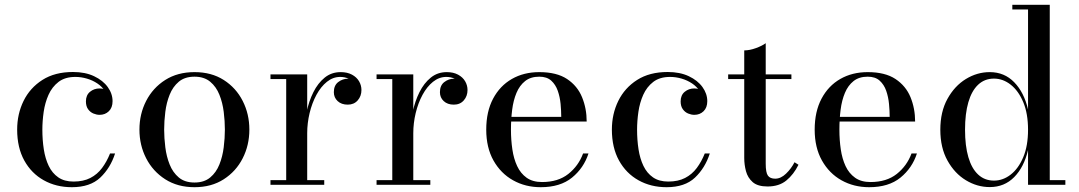

<svg xmlns="http://www.w3.org/2000/svg" viewBox="-20 -770 4495 800"><path d="M279.5 10Q214 10 162.5 -18.8Q111 -47.5 81.2 -101.2Q51.5 -155 51.5 -230Q51.5 -295 78.2 -349.5Q105 -404 156.8 -437Q208.5 -470 284 -470Q335 -470 372 -452.5Q409 -435 429 -407.2Q449 -379.5 449 -348.5Q449 -321.5 433.5 -306.5Q418 -291.5 395 -291.5Q382.5 -291.5 369.2 -297Q356 -302.5 347 -315Q338 -327.5 338 -347.5Q338 -373.5 355 -387.5Q372 -401.5 395 -401.5Q416.5 -401.5 432.2 -388Q448 -374.5 448 -348.5H429Q429 -371.5 417.2 -390.2Q405.5 -409 385.8 -422.2Q366 -435.5 342 -442.5Q318 -449.5 294 -449.5Q251 -449.5 224 -428.8Q197 -408 182.2 -375Q167.5 -342 162 -303.8Q156.5 -265.5 156.5 -230Q156.5 -187 162.5 -148Q168.5 -109 183 -78.8Q197.5 -48.5 222.8 -31Q248 -13.5 286.5 -13.5Q327.5 -13.5 356.5 -28.5Q385.5 -43.5 405.2 -70Q425 -96.5 438.5 -130.5H459.5Q440 -70 397.8 -30Q355.5 10 279.5 10Z M790.5 10Q720 10 668.5 -23Q617 -56 589 -110.5Q561 -165 561 -230Q561 -295 589 -349.5Q617 -404 668.5 -436.8Q720 -469.5 790.5 -469.5Q861 -469.5 912.2 -436.8Q963.5 -404 991.2 -349.5Q1019 -295 1019 -230Q1019 -165 991.2 -110.5Q963.5 -56 912.2 -23Q861 10 790.5 10ZM790.5 -9.5Q830.5 -9.5 855.8 -30.5Q881 -51.5 894.2 -84.8Q907.5 -118 912.2 -156.5Q917 -195 917 -230Q917 -265.5 912.2 -303.8Q907.5 -342 894.2 -375.2Q881 -408.5 855.8 -429.5Q830.5 -450.5 790.5 -450.5Q750 -450.5 725 -429.5Q700 -408.5 686.8 -375.2Q673.5 -342 668.8 -303.8Q664 -265.5 664 -230Q664 -195 668.8 -156.5Q673.5 -118 686.8 -84.8Q700 -51.5 725 -30.5Q750 -9.5 790.5 -9.5Z M1248.5 -214.5Q1248.5 -258.5 1257.8 -303.5Q1267 -348.5 1285.8 -386Q1304.5 -423.5 1332.8 -446.5Q1361 -469.5 1399.5 -469.5Q1427 -469.5 1446.5 -459Q1466 -448.5 1476 -431.5Q1486 -414.5 1486 -395Q1486 -369.5 1470.5 -351.8Q1455 -334 1429 -334Q1402.5 -334 1386.8 -348.8Q1371 -363.5 1371 -386Q1371 -414 1389.2 -428Q1407.5 -442 1429 -442Q1444.5 -442 1457.2 -435.8Q1470 -429.5 1477.5 -419Q1485 -408.5 1485 -395H1465.5Q1465.5 -410.5 1456.2 -423Q1447 -435.5 1431.5 -442.5Q1416 -449.5 1397.5 -449.5Q1367.5 -449.5 1342.2 -429.2Q1317 -409 1298.5 -374.8Q1280 -340.5 1270 -298.8Q1260 -257 1260 -214.5ZM1260 -460V-19.5H1331V0H1107V-19.5H1172.5V-440.5H1107V-460Z M1690.5 -214.5Q1690.5 -258.5 1699.8 -303.5Q1709 -348.5 1727.8 -386Q1746.5 -423.5 1774.8 -446.5Q1803 -469.5 1841.5 -469.5Q1869 -469.5 1888.5 -459Q1908 -448.5 1918 -431.5Q1928 -414.5 1928 -395Q1928 -369.5 1912.5 -351.8Q1897 -334 1871 -334Q1844.5 -334 1828.8 -348.8Q1813 -363.5 1813 -386Q1813 -414 1831.2 -428Q1849.5 -442 1871 -442Q1886.5 -442 1899.2 -435.8Q1912 -429.5 1919.5 -419Q1927 -408.5 1927 -395H1907.5Q1907.5 -410.5 1898.2 -423Q1889 -435.5 1873.5 -442.5Q1858 -449.5 1839.5 -449.5Q1809.5 -449.5 1784.2 -429.2Q1759 -409 1740.5 -374.8Q1722 -340.5 1712 -298.8Q1702 -257 1702 -214.5ZM1702 -460V-19.5H1773V0H1549V-19.5H1614.5V-440.5H1549V-460Z M2233 10Q2169 10 2117.8 -18.8Q2066.5 -47.5 2036.2 -101.2Q2006 -155 2006 -230Q2006 -305 2034.5 -358.8Q2063 -412.5 2112.8 -441Q2162.5 -469.5 2227 -469.5Q2299.5 -469.5 2342.8 -440.8Q2386 -412 2405.2 -365Q2424.5 -318 2424.5 -263.5H2073.5V-283H2318.5Q2318.5 -308 2315.8 -337Q2313 -366 2304 -391.8Q2295 -417.5 2276.8 -434Q2258.5 -450.5 2227 -450.5Q2191 -450.5 2168 -432.2Q2145 -414 2132 -383Q2119 -352 2114 -312.5Q2109 -273 2109 -230Q2109 -187 2114.8 -147.8Q2120.5 -108.5 2134.8 -78Q2149 -47.5 2174.2 -29.5Q2199.5 -11.5 2238.5 -11.5Q2305.5 -11.5 2348 -45.2Q2390.5 -79 2409.5 -130.5H2432Q2412.5 -70 2363.5 -30Q2314.5 10 2233 10Z M2757.5 10Q2692 10 2640.5 -18.8Q2589 -47.5 2559.2 -101.2Q2529.5 -155 2529.5 -230Q2529.5 -295 2556.2 -349.5Q2583 -404 2634.8 -437Q2686.5 -470 2762 -470Q2813 -470 2850 -452.5Q2887 -435 2907 -407.2Q2927 -379.5 2927 -348.5Q2927 -321.5 2911.5 -306.5Q2896 -291.5 2873 -291.5Q2860.5 -291.5 2847.2 -297Q2834 -302.5 2825 -315Q2816 -327.5 2816 -347.5Q2816 -373.5 2833 -387.5Q2850 -401.5 2873 -401.5Q2894.5 -401.5 2910.2 -388Q2926 -374.5 2926 -348.5H2907Q2907 -371.5 2895.2 -390.2Q2883.5 -409 2863.8 -422.2Q2844 -435.5 2820 -442.5Q2796 -449.5 2772 -449.5Q2729 -449.5 2702 -428.8Q2675 -408 2660.2 -375Q2645.5 -342 2640 -303.8Q2634.5 -265.5 2634.5 -230Q2634.5 -187 2640.5 -148Q2646.5 -109 2661 -78.8Q2675.5 -48.5 2700.8 -31Q2726 -13.5 2764.5 -13.5Q2805.5 -13.5 2834.5 -28.5Q2863.5 -43.5 2883.2 -70Q2903 -96.5 2916.5 -130.5H2937.5Q2918 -70 2875.8 -30Q2833.5 10 2757.5 10Z M3178 7Q3137 7 3116.2 -11.2Q3095.5 -29.5 3088.2 -56.8Q3081 -84 3081 -111.5V-560Q3103.5 -560 3129.5 -569.5Q3155.5 -579 3170.5 -590V-88Q3170.5 -50.5 3179.8 -38Q3189 -25.5 3210 -25.5Q3233.5 -25.5 3255.2 -46.5Q3277 -67.5 3290.5 -94L3307 -83.5Q3287 -43 3256.5 -18Q3226 7 3178 7ZM3014 -440.5V-460H3277.5V-440.5Z M3601.5 10Q3537.5 10 3486.2 -18.8Q3435 -47.5 3404.8 -101.2Q3374.5 -155 3374.5 -230Q3374.5 -305 3403 -358.8Q3431.5 -412.5 3481.2 -441Q3531 -469.5 3595.5 -469.5Q3668 -469.5 3711.2 -440.8Q3754.5 -412 3773.8 -365Q3793 -318 3793 -263.5H3442V-283H3687Q3687 -308 3684.2 -337Q3681.5 -366 3672.5 -391.8Q3663.5 -417.5 3645.2 -434Q3627 -450.5 3595.5 -450.5Q3559.5 -450.5 3536.5 -432.2Q3513.5 -414 3500.5 -383Q3487.5 -352 3482.5 -312.5Q3477.5 -273 3477.5 -230Q3477.5 -187 3483.2 -147.8Q3489 -108.5 3503.2 -78Q3517.5 -47.5 3542.8 -29.5Q3568 -11.5 3607 -11.5Q3674 -11.5 3716.5 -45.2Q3759 -79 3778 -130.5H3800.5Q3781 -70 3732 -30Q3683 10 3601.5 10Z M4104 9.5Q4051.5 9.5 4004.5 -19Q3957.5 -47.5 3927.8 -101Q3898 -154.5 3898 -229.5Q3898 -304.5 3927.8 -358.2Q3957.5 -412 4004.5 -440.8Q4051.5 -469.5 4104 -469.5Q4165 -469.5 4206 -427.2Q4247 -385 4263.5 -314V-730.5H4198V-750H4354V-19.5H4419V0H4263.5V-145Q4247 -74 4206 -32.2Q4165 9.5 4104 9.5ZM4121.5 -17.5Q4159 -17.5 4191.2 -42.5Q4223.5 -67.5 4243.5 -114.8Q4263.5 -162 4263.5 -229.5Q4263.5 -297 4243.5 -344.5Q4223.5 -392 4191.2 -417.2Q4159 -442.5 4121.5 -442.5Q4082.5 -442.5 4055.5 -417Q4028.5 -391.5 4014.8 -344Q4001 -296.5 4001 -229.5Q4001 -162.5 4014.8 -115.2Q4028.5 -68 4055.5 -42.8Q4082.5 -17.5 4121.5 -17.5Z"/></svg>

Font: Bodoni Moda 11pt
Style: Regular
Weight: 400
Version: Version 2.004